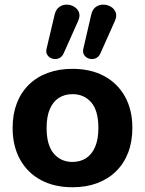

<svg xmlns="http://www.w3.org/2000/svg" viewBox="-20 -798 626 829"><path d="M292.7 10.5Q214.8 10.5 156.8 -20.5Q98.8 -51.5 66.6 -109.4Q34.5 -167.3 34.5 -245.8Q34.5 -304.8 52.5 -351.8Q70.5 -398.8 104.6 -432.3Q138.7 -465.8 186.4 -483.2Q234.2 -500.8 292.7 -500.8Q371.5 -500.8 429.4 -469.8Q487.2 -438.8 519.4 -381.5Q551.5 -324.2 551.5 -245.6Q551.5 -186.6 533.4 -139.2Q515.2 -91.8 481 -58.3Q446.8 -24.8 399.3 -7.1Q351.8 10.5 292.7 10.5ZM292.7 -98.8Q326.3 -98.8 351.4 -114.9Q376.5 -131 390.6 -163.5Q404.8 -196 404.8 -245.4Q404.8 -320.2 373.9 -355.9Q343 -391.5 293.1 -391.5Q260 -391.5 234.8 -375.8Q209.5 -360 195.4 -327.6Q181.2 -295.2 181.2 -245.6Q181.2 -171.5 212.1 -135.1Q243 -98.8 292.7 -98.8ZM413.2 -566.8Q406.2 -551.8 393 -546.2Q379.8 -540.8 365.9 -544.5Q352 -548.2 343.9 -559.6Q335.8 -571 340 -588.2L374.2 -736Q379.5 -758.2 394 -768.2Q408.5 -778.2 426.1 -778Q443.8 -777.8 458.5 -769.1Q473.2 -760.5 479.4 -744.8Q485.5 -729 476.2 -707.8ZM254.5 -566.8Q247.5 -551.8 234.2 -546.2Q221 -540.8 207.1 -544.5Q193.2 -548.2 185.1 -559.6Q177 -571 181.2 -588.2L216.2 -736Q221.5 -757.5 236 -767.9Q250.5 -778.2 268.1 -778Q285.8 -777.8 300.5 -768.8Q315.2 -759.8 321 -744.4Q326.8 -729 317.5 -707.8Z"/></svg>

Font: Nunito ExtraLight
Style: Regular
Weight: 200
Designer: Vernon Adams
Foundry: Vernon Adams
Version: Version 3.602;April 4, 2023;FontCreator 14.0.0.2856 64-bit